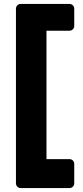

<svg xmlns="http://www.w3.org/2000/svg" viewBox="-20 -796 423 975"><path d="M86 159Q75 159 68 152Q61 145 61 134V-751Q61 -762 68 -769Q75 -776 86 -776H332Q343 -776 350 -769Q357 -762 357 -751V-665Q357 -654 350 -647Q343 -640 332 -640H216V12H332Q343 12 350 19Q357 26 357 37V134Q357 145 350 152Q343 159 332 159Z"/></svg>

Font: Fz Rubik
Style: Bold
Weight: 700
Designer: Hubert and Fischer
Foundry: Hubert and Fischer
Version: Vit hóa bi FontZin.com